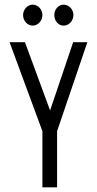

<svg xmlns="http://www.w3.org/2000/svg" viewBox="-20 -804 415 824"><path d="M120 -694C143 -694 162 -715 162 -739C162 -764 143 -784 120 -784C98 -784 79 -763 79 -739C79 -715 98 -694 120 -694ZM253 -694C276 -694 295 -715 295 -739C295 -764 276 -784 253 -784C231 -784 213 -764 213 -739C213 -714 231 -694 253 -694ZM162 0H225V-241L355 -623H294L195 -330L87 -623H21L162 -241Z"/></svg>

Font: Inconsolata Condensed
Style: Regular
Weight: 400
Width: 3
Monospace: yes
Designer: Raph Levien, Cyreal, Brenton Simpson
Foundry: Raph Levien, Cyreal, Google
Version: Version 3.100